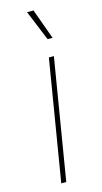

<svg xmlns="http://www.w3.org/2000/svg" viewBox="-119 -793 443 832"><g transform="rotate(-15 103.0 -377.5)"><path d="M46.9 0 136.2 -541H158.7L69.3 0ZM151.4 -619.1 95.7 -754.9H124.5L173.8 -619.1Z"/></g></svg>

Font: Inter 17pt Thin
Style: Italic
Weight: 250
Italic angle: -9.3988°
Version: Version 4.001;git-66647c0bb